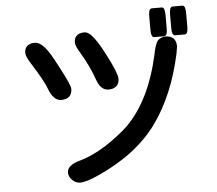

<svg xmlns="http://www.w3.org/2000/svg" viewBox="-57 -857 1114 987"><g transform="rotate(-5 500.0 -363.0)"><path d="M406.2 -700.2Q421.9 -700.2 439.9 -682.1Q466.3 -655.8 502 -587.4Q533.7 -527.3 546.6 -494.6Q559.6 -461.9 559.6 -449.2Q559.6 -414.6 534.7 -402.8Q522 -396.5 503.9 -396.5Q464.4 -396.5 444.8 -451.2Q420.9 -521.5 373.5 -601.1Q352.5 -635.3 352.5 -652.3Q352.5 -674.3 364.7 -686.5Q378.4 -700.2 406.2 -700.2ZM147.5 -668.9Q168.5 -668.9 190.7 -646.5Q212.9 -624 238.3 -577.6Q298.3 -467.3 310.1 -432.1Q313.5 -422.4 313.5 -416.7Q313.5 -411.1 312.7 -405.8Q312 -400.4 310.1 -395.5Q307.1 -385.7 299.8 -378.4Q285.6 -364.3 257.8 -364.3Q219.7 -364.3 196.8 -419.9Q178.7 -470.7 117.7 -565.4Q93.8 -603 93.8 -621.1Q93.8 -643.1 106 -655.3Q119.6 -668.9 147.5 -668.9ZM745.1 -749Q745.1 -765.6 746.8 -775.4Q748.5 -785.2 752.7 -789.1Q756.8 -793 761.7 -793H812.5Q817.4 -793 821.8 -789.1Q829.1 -781.2 829.1 -749V-688.5Q829.1 -659.7 823.7 -651.4Q819.3 -644.5 812.5 -644.5H761.7Q756.8 -644.5 752.4 -648.4Q745.1 -656.2 745.1 -688.5ZM852.5 -749Q852.5 -763.7 853.3 -768.8Q854 -773.9 854.5 -775.4Q856 -785.2 860.1 -789.1Q864.3 -793 869.1 -793H918.9Q923.8 -793 928.2 -789.1Q935.5 -781.2 935.5 -749V-688.5Q935.5 -659.7 930.2 -651.4Q925.8 -644.5 918.9 -644.5H869.1Q864.3 -644.5 861.1 -647.7Q857.9 -650.9 856.4 -654.1Q855 -657.2 853.8 -664.6Q852.5 -671.9 852.5 -688.5ZM819.3 -642.6Q845.7 -642.6 859.9 -628.4Q874 -614.3 874 -587.9V-587.4L868.2 -550.8Q821.8 -336.9 717.8 -194.3Q613.3 -51.8 413.6 38.1Q349.6 67.4 317.4 67.4Q294.4 67.4 276.6 49.6Q258.8 31.7 258.8 10.7Q258.8 -11.7 282.2 -27.3Q298.8 -38.6 328.6 -46.4Q425.8 -74.2 533.7 -160.2Q549.3 -172.4 559.8 -181.4Q570.3 -190.4 582 -202.1Q703.1 -323.2 754.9 -555.7Q764.2 -604 775.9 -621.6Q778.3 -626 781.7 -628.4Q797.4 -642.6 819.3 -642.6Z"/></g></svg>

Font: YuPearl-SemiBold
Style: SemiBold
Weight: 600
Designer: Max Yao
Foundry: Max-Everyday
Version: Version 1.011; ttfautohint (v1.8.3)